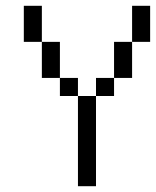

<svg xmlns="http://www.w3.org/2000/svg" viewBox="-20 -645 540 665"><path d="M250 -312.5V0H312.5V-312.5ZM250 -312.5V-375H187.5V-312.5ZM312.5 -312.5H375V-375H312.5ZM187.5 -375Q187.5 -375 187.5 -500H125Q125 -500 125 -375ZM375 -375H437.5Q437.5 -375 437.5 -500H375Q375 -500 375 -375ZM125 -500Q125 -500 125 -625H62.5Q62.5 -625 62.5 -500ZM437.5 -500H500Q500 -500 500 -625H437.5Q437.5 -625 437.5 -500Z"/></svg>

Font: CalcUnifontExMono
Style: Regular
Weight: 500
Version: Version 15.0.06